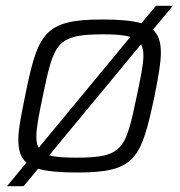

<svg xmlns="http://www.w3.org/2000/svg" viewBox="-20 -585 618 660"><path d="M506 -483 574 -565H516L466 -505C435 -514 392 -518 332 -518C130 -518 110 -470 66 -254C53 -189 43 -141 43 -105C43 -69 51 -43 71 -26L4 55H61L111 -5C142 4 186 8 245 8C447 8 465 -39 511 -254C524 -319 533 -368 533 -404C533 -440 525 -465 506 -483ZM105 -115C105 -147 114 -192 127 -254C165 -435 172 -467 334 -467C376 -467 406 -465 428 -458L113 -77C107 -87 105 -99 105 -115ZM450 -254C412 -74 405 -43 243 -43C201 -43 170 -45 149 -51L465 -433C470 -423 473 -410 473 -394C473 -362 463 -317 450 -254Z"/></svg>

Font: Saira UNSAM Light Italic
Style: Regular
Weight: 300
Italic angle: -12°
Designer: Hector Gatti with collaboration of the Omnibus-Type team
Foundry: Omnibus-Type
Version: Version 0.072;PS 000.072;hotconv 1.0.88;makeotf.lib2.5.64775